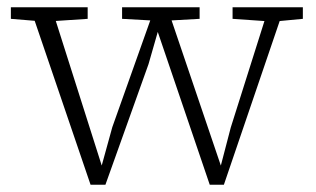

<svg xmlns="http://www.w3.org/2000/svg" viewBox="-20 -507 871 530"><path d="M230 3 63 -487H122L264 -40H258L290 -156L407 -485H442L593 -40H587L617 -155L722 -487H765L598 3H559L409 -438H421L390 -330L271 3ZM10 -455V-487H222V-455L117 -448H95ZM317 -455V-487H531V-455L442 -450H407ZM622 -455V-487H816V-455L742 -448H723Z"/></svg>

Font: Source Serif 4 Light
Style: Regular
Weight: 300
Designer: Frank Grießhammer
Foundry: Adobe Systems Incorporated
Version: Version 4.004;hotconv 1.0.116;makeotfexe 2.5.65601